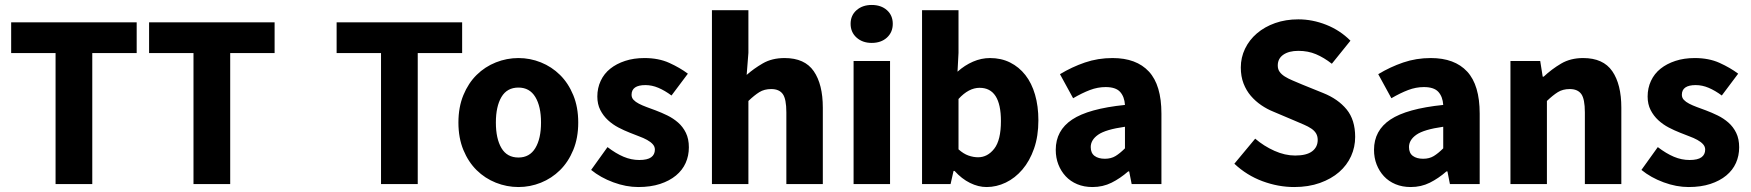

<svg xmlns="http://www.w3.org/2000/svg" viewBox="-20 -742 7059 774"><path d="M204 0V-528H25V-652H531V-528H352V0Z M760 0V-528H581V-652H1087V-528H908V0Z M1516 0V-528H1337V-652H1843V-528H1664V0Z M2070 12Q2023 12 1979 -5.5Q1935 -23 1901.5 -56Q1868 -89 1848 -137.5Q1828 -186 1828 -248Q1828 -310 1848 -358.5Q1868 -407 1901.5 -440Q1935 -473 1979 -490.5Q2023 -508 2070 -508Q2117 -508 2160.5 -490.5Q2204 -473 2237.5 -440Q2271 -407 2291 -358.5Q2311 -310 2311 -248Q2311 -186 2291 -137.5Q2271 -89 2237.5 -56Q2204 -23 2160.5 -5.5Q2117 12 2070 12ZM2070 -107Q2115 -107 2138 -145Q2161 -183 2161 -248Q2161 -313 2138 -351Q2115 -389 2070 -389Q2024 -389 2001.5 -351Q1979 -313 1979 -248Q1979 -183 2001.5 -145Q2024 -107 2070 -107Z M2553 12Q2504 12 2452.5 -7Q2401 -26 2363 -57L2429 -149Q2463 -123 2494 -110Q2525 -97 2557 -97Q2590 -97 2605 -108Q2620 -119 2620 -139Q2620 -151 2611.5 -160.5Q2603 -170 2588.5 -178Q2574 -186 2556 -192.5Q2538 -199 2519 -207Q2496 -216 2473 -228Q2450 -240 2431 -257.5Q2412 -275 2400 -298.5Q2388 -322 2388 -353Q2388 -387 2401.5 -416Q2415 -445 2440 -465Q2465 -485 2500 -496.5Q2535 -508 2578 -508Q2635 -508 2678 -488.5Q2721 -469 2753 -445L2687 -357Q2660 -377 2634 -388Q2608 -399 2582 -399Q2526 -399 2526 -360Q2526 -348 2534 -339.5Q2542 -331 2555.5 -324Q2569 -317 2586.5 -310.5Q2604 -304 2623 -297Q2647 -288 2670.5 -276.5Q2694 -265 2713.5 -248Q2733 -231 2745 -206.5Q2757 -182 2757 -148Q2757 -114 2744 -85Q2731 -56 2705 -34.5Q2679 -13 2641 -0.5Q2603 12 2553 12Z M2850 0V-701H2997V-529L2990 -440Q3018 -465 3055 -486.5Q3092 -508 3143 -508Q3224 -508 3260.5 -455Q3297 -402 3297 -308V0H3150V-289Q3150 -343 3135.5 -363Q3121 -383 3089 -383Q3061 -383 3041 -370.5Q3021 -358 2997 -335V0Z M3421 0V-496H3568V0ZM3494 -569Q3457 -569 3433 -590.5Q3409 -612 3409 -646Q3409 -680 3433 -701Q3457 -722 3494 -722Q3532 -722 3555.5 -701Q3579 -680 3579 -646Q3579 -612 3555.5 -590.5Q3532 -569 3494 -569Z M3957 12Q3924 12 3890.5 -4.5Q3857 -21 3828 -53H3824L3812 0H3697V-701H3844V-529L3840 -453Q3869 -479 3902.5 -493.5Q3936 -508 3971 -508Q4016 -508 4052 -490Q4088 -472 4113.5 -439.5Q4139 -407 4152.5 -360.5Q4166 -314 4166 -257Q4166 -193 4148.5 -143Q4131 -93 4101.5 -58.5Q4072 -24 4034.5 -6Q3997 12 3957 12ZM3923 -108Q3961 -108 3988 -142.5Q4015 -177 4015 -254Q4015 -388 3929 -388Q3885 -388 3844 -343V-140Q3864 -122 3884 -115Q3904 -108 3923 -108Z M4384 12Q4350 12 4322.5 0.5Q4295 -11 4276 -31.5Q4257 -52 4246.5 -79Q4236 -106 4236 -138Q4236 -216 4302 -260Q4368 -304 4515 -319Q4513 -352 4495.5 -371.5Q4478 -391 4437 -391Q4405 -391 4373.5 -379Q4342 -367 4306 -346L4253 -443Q4301 -472 4353.5 -490Q4406 -508 4465 -508Q4561 -508 4611.5 -453.5Q4662 -399 4662 -284V0H4542L4532 -51H4528Q4496 -23 4461 -5.5Q4426 12 4384 12ZM4434 -102Q4459 -102 4477 -113Q4495 -124 4515 -144V-231Q4437 -220 4407 -199Q4377 -178 4377 -149Q4377 -125 4392.5 -113.5Q4408 -102 4434 -102Z M5197 12Q5133 12 5069.5 -11.5Q5006 -35 4956 -82L5040 -183Q5075 -153 5117.5 -134Q5160 -115 5201 -115Q5247 -115 5269.5 -132Q5292 -149 5292 -178Q5292 -193 5285.5 -204Q5279 -215 5266.5 -223.5Q5254 -232 5236.5 -239.5Q5219 -247 5198 -256L5113 -292Q5088 -302 5064.5 -318Q5041 -334 5022.5 -355.5Q5004 -377 4993 -405.5Q4982 -434 4982 -470Q4982 -510 4999 -545.5Q5016 -581 5047 -607.5Q5078 -634 5120.5 -649Q5163 -664 5214 -664Q5271 -664 5326.5 -642Q5382 -620 5424 -578L5349 -485Q5317 -510 5285 -523.5Q5253 -537 5214 -537Q5176 -537 5153.5 -521.5Q5131 -506 5131 -478Q5131 -463 5138.5 -452.5Q5146 -442 5159.5 -433.5Q5173 -425 5191 -417.5Q5209 -410 5230 -401L5314 -367Q5374 -343 5408.5 -301Q5443 -259 5443 -190Q5443 -149 5426.5 -112.5Q5410 -76 5378.5 -48.5Q5347 -21 5301 -4.5Q5255 12 5197 12Z M5667 12Q5633 12 5605.5 0.5Q5578 -11 5559 -31.5Q5540 -52 5529.5 -79Q5519 -106 5519 -138Q5519 -216 5585 -260Q5651 -304 5798 -319Q5796 -352 5778.5 -371.5Q5761 -391 5720 -391Q5688 -391 5656.5 -379Q5625 -367 5589 -346L5536 -443Q5584 -472 5636.5 -490Q5689 -508 5748 -508Q5844 -508 5894.5 -453.5Q5945 -399 5945 -284V0H5825L5815 -51H5811Q5779 -23 5744 -5.5Q5709 12 5667 12ZM5717 -102Q5742 -102 5760 -113Q5778 -124 5798 -144V-231Q5720 -220 5690 -199Q5660 -178 5660 -149Q5660 -125 5675.5 -113.5Q5691 -102 5717 -102Z M6069 0V-496H6189L6199 -433H6203Q6235 -463 6273 -485.5Q6311 -508 6362 -508Q6443 -508 6479.5 -455Q6516 -402 6516 -308V0H6369V-289Q6369 -343 6354.5 -363Q6340 -383 6308 -383Q6280 -383 6260 -370.5Q6240 -358 6216 -335V0Z M6787 12Q6738 12 6686.5 -7Q6635 -26 6597 -57L6663 -149Q6697 -123 6728 -110Q6759 -97 6791 -97Q6824 -97 6839 -108Q6854 -119 6854 -139Q6854 -151 6845.5 -160.5Q6837 -170 6822.5 -178Q6808 -186 6790 -192.5Q6772 -199 6753 -207Q6730 -216 6707 -228Q6684 -240 6665 -257.5Q6646 -275 6634 -298.5Q6622 -322 6622 -353Q6622 -387 6635.5 -416Q6649 -445 6674 -465Q6699 -485 6734 -496.5Q6769 -508 6812 -508Q6869 -508 6912 -488.5Q6955 -469 6987 -445L6921 -357Q6894 -377 6868 -388Q6842 -399 6816 -399Q6760 -399 6760 -360Q6760 -348 6768 -339.5Q6776 -331 6789.5 -324Q6803 -317 6820.5 -310.5Q6838 -304 6857 -297Q6881 -288 6904.5 -276.5Q6928 -265 6947.5 -248Q6967 -231 6979 -206.5Q6991 -182 6991 -148Q6991 -114 6978 -85Q6965 -56 6939 -34.5Q6913 -13 6875 -0.5Q6837 12 6787 12Z"/></svg>

Font: TT Toshiba Sans
Style: Bold
Weight: 700
Designer: Paul D. Hunt
Foundry: Toshiba Corporation
Version: Version 2.020;PS 2.000;hotconv 1.0.86;makeotf.lib2.5.63406